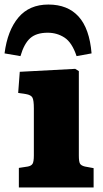

<svg xmlns="http://www.w3.org/2000/svg" viewBox="-52 -825 455 845"><path d="M31 0V-86L70 -92Q86 -95 91.5 -104.5Q97 -114 97 -141V-348Q97 -383 91 -395Q85 -407 62 -411L28 -416L35 -509L279 -522L295 -512V-140Q295 -114 300 -105Q305 -96 322 -92L360 -85V0ZM161 -805Q246 -805 294 -752Q342 -699 351 -590L285 -578Q265 -638 232 -659.5Q199 -681 158 -681Q108 -681 81 -657Q54 -633 38 -578L-32 -590Q-19 -691 29 -748Q77 -805 161 -805Z"/></svg>

Font: Literata 12pt ExtraBold
Style: Regular
Weight: 800
Designer: Latin by Veronika Burian and Jose Scaglione. Greek by Irene Vlachou. Cyrillic by Vera Evstafieva.
Foundry: TypeTogether
Version: Version 3.002